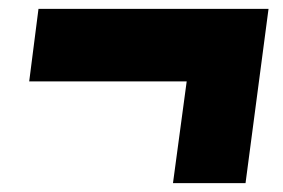

<svg xmlns="http://www.w3.org/2000/svg" viewBox="-20 -602 640 434"><path d="M67 -582H587L535 -188H371L402 -418H46Z"/></svg>

Font: Tanohe Sans Black
Style: Italic
Weight: 900
Designer: Village Type and Design LLC & Cristiano Sobral
Foundry: Cooper Hewitt Smithsonian Design Museum
Version: Version 1.00;January 12, 2020;FontCreator 12.0.0.2547 64-bit